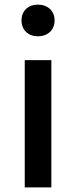

<svg xmlns="http://www.w3.org/2000/svg" viewBox="-20 -810 327 830"><path d="M87 0H202V-550H87ZM144 -653C186 -653 216 -680 216 -722C216 -763 186 -790 144 -790C102 -790 73 -763 73 -722C73 -680 102 -653 144 -653Z"/></svg>

Font: Source Han Sans JP Medium
Style: Regular
Weight: 500
Designer: Ryoko NISHIZUKA 西塚涼子 (kana, bopomofo & ideographs); Paul D. Hunt (Latin, Greek & Cyrillic); Sandoll Communications 산돌커뮤니
Foundry: Adobe
Version: Version 2.002;hotconv 1.0.116;makeotfexe 2.5.65601